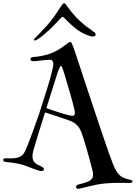

<svg xmlns="http://www.w3.org/2000/svg" viewBox="-20 -1079 841 1189"><path d="M416 -819.8Q419.4 -819.8 423.8 -811.5Q428.2 -803.2 432.4 -792.2Q436.5 -781.2 440.2 -770.3Q443.8 -759.3 445.8 -753.9Q456.5 -722.2 469.7 -682.1Q482.9 -642.1 497.8 -596.7Q512.7 -551.3 529.1 -502.2Q545.4 -453.1 561.8 -404.1Q578.1 -355 594.2 -307.1Q610.4 -259.3 625 -216.1Q639.6 -172.9 652.6 -136.5Q665.5 -100.1 675.8 -73.2Q687.5 -41.5 698.7 -22.5Q710 -3.4 722.7 7.8Q735.4 19 750.7 24.4Q766.1 29.8 786.1 34.2Q800.8 37.1 800.8 44.9Q800.8 50.3 795.4 52.2Q790 54.2 783.2 54.2Q772.5 54.2 755.9 53.7Q739.3 53.2 717.8 53.2Q700.7 53.2 680.9 54Q661.1 54.7 640.1 56.2Q607.4 58.6 579.6 64.2Q551.8 69.8 529.3 75.4Q506.8 81.1 490 85.4Q473.1 89.8 462.9 89.8Q457.5 89.8 454.3 87.2Q451.2 84.5 451.2 80.1Q451.2 73.7 454.6 69.8Q458 65.9 467.8 63Q471.7 62 479 60.1Q486.3 58.1 495.1 55.7Q503.9 53.2 513.4 50Q522.9 46.9 530.8 43Q540.5 37.6 548.3 28.8Q556.2 20 556.2 2Q556.2 -2 555.4 -8.8Q554.7 -15.6 553.2 -21Q544.4 -55.2 535.2 -90.3Q525.9 -125.5 516.6 -157.2Q507.3 -189 499 -215.8Q490.7 -242.7 483.9 -259.8Q472.7 -288.1 458 -303Q443.4 -317.9 425.8 -326.2Q420.9 -328.1 409.7 -332.5Q398.4 -336.9 383.1 -342Q367.7 -347.2 350.1 -353Q332.5 -358.9 315.4 -364.5Q298.3 -370.1 283.4 -374.8Q268.6 -379.4 258.8 -382.8Q247.1 -345.2 235.6 -308.3Q224.1 -271.5 214.6 -240.5Q205.1 -209.5 198 -186Q190.9 -162.6 188 -151.9Q184.1 -139.2 182.6 -128.9Q181.2 -118.7 181.2 -110.8Q181.2 -96.7 185.3 -87.2Q189.5 -77.6 196.3 -71Q203.1 -64.5 212.2 -59.8Q221.2 -55.2 231 -50.8Q239.3 -46.9 245.6 -42.2Q252 -37.6 252 -30.8Q252 -26.4 248.3 -23.2Q244.6 -20 236.8 -20Q228.5 -20 215.8 -23.9Q203.1 -27.8 187.7 -33.7Q172.4 -39.6 155.3 -46.1Q138.2 -52.7 121.1 -58.1Q107.4 -62 92.8 -65.2Q78.1 -68.4 64.5 -70.3Q50.8 -72.3 39.8 -73.5Q28.8 -74.7 22.9 -75.2Q10.7 -76.2 5.4 -78.6Q0 -81.1 0 -87.9Q0 -92.8 3.2 -95.9Q6.3 -99.1 14.2 -99.1Q17.1 -99.1 24.7 -98.6Q32.2 -98.1 42 -98.1Q65.4 -98.1 81.1 -101.1Q96.7 -104 107.4 -110.4Q118.2 -116.7 125.2 -126.2Q132.3 -135.7 138.2 -148.9Q144 -161.6 152.3 -182.9Q160.6 -204.1 170.2 -229.2Q179.7 -254.4 189.5 -281.5Q199.2 -308.6 207.8 -332.8Q216.3 -356.9 222.7 -375.7Q229 -394.5 231.9 -403.8Q235.8 -416.5 242.9 -438.7Q250 -460.9 258.8 -488.3Q267.6 -515.6 276.6 -545.2Q285.6 -574.7 293.2 -601.8Q300.8 -628.9 305.4 -651.1Q310.1 -673.3 310.1 -686Q310.1 -695.8 304.7 -702.4Q299.3 -709 287.1 -709Q276.4 -709 262.9 -707.5Q249.5 -706.1 235.8 -704.6Q222.2 -703.1 209.2 -701.7Q196.3 -700.2 187 -700.2Q168.9 -700.2 168.9 -712.9Q168.9 -724.6 186 -726.1Q197.8 -726.6 212.6 -728.5Q227.5 -730.5 244.1 -733.9Q260.7 -737.3 277.6 -742.4Q294.4 -747.6 310.1 -754.9Q335 -766.1 352.5 -777.8Q370.1 -789.6 382.6 -798.8Q395 -808.1 403.1 -814Q411.1 -819.8 416 -819.8ZM267.1 -409.2Q282.2 -403.8 305.9 -395.8Q329.6 -387.7 354 -380.1Q378.4 -372.6 399.2 -367.2Q419.9 -361.8 429.2 -361.8Q435.1 -361.8 439.5 -366Q443.8 -370.1 443.8 -378.9Q443.8 -386.2 439.5 -405.5Q435.1 -424.8 428.5 -449.5Q421.9 -474.1 414.1 -501.2Q406.2 -528.3 399.4 -551.3Q392.6 -574.2 387.9 -589.6Q383.3 -605 382.8 -606.9Q380.9 -612.8 377.7 -623.8Q374.5 -634.8 370.8 -645.5Q367.2 -656.2 363.5 -664.1Q359.9 -671.9 357.9 -671.9Q356 -671.9 352.8 -666.5Q349.6 -661.1 346.2 -653.6Q342.8 -646 339.4 -637.2Q335.9 -628.4 334 -621.1ZM377 -1059.1Q381.8 -1059.1 386.5 -1052.7Q391.1 -1046.4 400.4 -1034.2Q412.1 -1018.1 421.4 -1006.6Q430.7 -995.1 439.2 -985.6Q447.8 -976.1 456.5 -967.3Q465.3 -958.5 476.1 -948.2Q499.5 -926.3 517.3 -913.3Q535.2 -900.4 547.4 -892.1Q559.6 -883.8 565.9 -877.9Q572.3 -872.1 572.3 -864.3Q572.3 -858.9 567.6 -856Q563 -853 557.1 -853Q547.9 -853 535.6 -856.4Q523.4 -859.9 510 -865.7Q496.6 -871.6 482.9 -879.4Q469.2 -887.2 457 -896Q435.5 -912.6 419.9 -927Q404.3 -941.4 393.8 -952.1Q383.3 -962.9 377 -969Q370.6 -975.1 367.2 -975.1Q364.3 -975.1 357.4 -968.3Q350.6 -961.4 340.1 -949.7Q329.6 -938 314.9 -922.9Q300.3 -907.7 282.2 -891.1Q268.1 -878.4 254.6 -866.9Q241.2 -855.5 229.7 -846.9Q218.3 -838.4 209.2 -833.3Q200.2 -828.1 194.3 -828.1Q192.9 -828.1 191.4 -828.9Q189.9 -829.6 189.9 -832Q189.9 -836.4 202.1 -848.6Q214.4 -860.8 234.1 -881.1Q253.9 -901.4 278.3 -929.4Q302.7 -957.5 327.1 -993.2Q335.9 -1006.8 343.8 -1018.8Q351.6 -1030.8 357.7 -1039.8Q363.8 -1048.8 368.7 -1054Q373.5 -1059.1 377 -1059.1Z"/></svg>

Font: Henny Penny
Style: Regular
Weight: 400
Version: Version 1.001